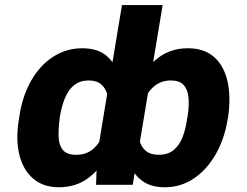

<svg xmlns="http://www.w3.org/2000/svg" viewBox="-20 -748 999 777"><path d="M903.3 -275.4 901.4 -265.6Q888.2 -184.6 852.3 -122.6Q816.4 -60.5 763.9 -25.4Q711.4 9.8 647 9.8Q595.7 9.8 562.5 -11.5Q529.3 -32.7 510.5 -70.3Q491.7 -107.9 484.4 -157.2Q477.1 -206.5 478.5 -262.7L480 -271.5Q503.4 -351.6 538.1 -415.3Q572.8 -479 622.6 -515.9Q672.4 -552.7 740.7 -552.7Q805.2 -552.7 845.2 -518.3Q885.3 -483.9 900.1 -421.4Q915 -358.9 903.3 -275.4ZM736.8 -265.6 738.8 -275.4Q746.1 -319.8 742.9 -353Q739.7 -386.2 722.9 -404.3Q706.1 -422.4 671.4 -422.4Q623 -422.4 590.8 -386.2Q558.6 -350.1 546.4 -284.7L541.5 -251Q537.6 -210.4 544.4 -181.4Q551.3 -152.3 570.6 -137Q589.8 -121.6 621.6 -121.6Q659.7 -121.6 682.9 -140.9Q706.1 -160.2 718.8 -192.9Q731.4 -225.6 736.8 -265.6ZM373 -122.1 473.6 -727.5H638.2L517.1 0H368.7ZM56.6 -265.6 58.1 -275.4Q70.3 -358.9 106 -421.4Q141.6 -483.9 195.1 -518.3Q248.5 -552.7 313 -552.7Q380.9 -552.7 418.2 -515.9Q455.6 -479 469 -415.3Q482.4 -351.6 480 -271.5L477.5 -262.7Q455.1 -188 420.7 -126Q386.2 -64 336.7 -27.1Q287.1 9.8 218.3 9.8Q154.8 9.8 114 -25.4Q73.2 -60.5 58.1 -122.6Q43 -184.6 56.6 -265.6ZM222.2 -275.4 221.2 -265.6Q215.8 -225.6 217.3 -192.9Q218.8 -160.2 234.6 -140.9Q250.5 -121.6 288.6 -121.6Q336.4 -121.1 367.7 -155.5Q398.9 -189.9 412.1 -251L417.5 -284.7Q422.4 -328.1 415.8 -358.9Q409.2 -389.6 390.1 -406Q371.1 -422.4 338.9 -422.4Q304.7 -422.4 281.2 -404.3Q257.8 -386.2 243.7 -353Q229.5 -319.8 222.2 -275.4Z"/></svg>

Font: Inter 20pt ExtraBold
Style: Italic
Weight: 800
Italic angle: -9.3988°
Version: Version 4.001;git-66647c0bb